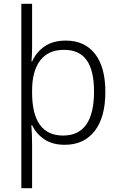

<svg xmlns="http://www.w3.org/2000/svg" viewBox="-20 -757 640 1017"><path d="M93 -737H150V-509Q150 -470 147 -431H150Q172 -481 216.5 -511.5Q261 -542 329 -542Q428 -542 483 -472Q538 -402 538 -270Q538 -135 481 -62.5Q424 10 323 10Q258 10 215 -19Q172 -48 150 -94H146Q150 -47 150 13V240H93ZM478 -272Q478 -384 439 -438.5Q400 -493 319 -493Q236 -493 193 -437Q150 -381 150 -277V-266Q150 -154 191 -96.5Q232 -39 314 -39Q478 -39 478 -272Z"/></svg>

Font: Noto Sans Mono UI Light
Style: Regular
Weight: 300
Monospace: yes
Designer: Monotype Design team
Foundry: Monotype Imaging Inc.
Version: Version 1.000